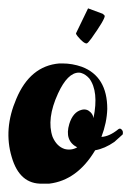

<svg xmlns="http://www.w3.org/2000/svg" viewBox="-21 -441 314 460"><path d="M190 -421Q190 -421 225 -408Q229 -405 230 -403Q230 -394 198 -349Q190 -338 187 -337Q180 -336 165 -354Q161 -359 161 -361ZM129 -289Q152 -289 175 -281Q236 -258 236 -180Q235 -147 222 -113Q241 -114 262 -131Q268 -136 273 -127Q274 -122 273 -119Q273 -119 253 -101Q230 -85 207 -81Q164 -9 97 -1Q88 -1 81 -1Q26 1 7 -65Q-13 -132 18 -204Q51 -283 121 -289Q126 -289 129 -289ZM168 -267Q141 -267 118 -217Q90 -156 105 -113Q115 -90 134 -84Q150 -80 164 -88Q133 -104 145 -144Q154 -173 175 -178Q187 -181 196 -172Q202 -166 203 -158Q216 -222 193 -253Q184 -263 174 -266Q171 -267 168 -267Z"/></svg>

Font: Sagha
Style: Regular
Weight: 400
Designer: MUHAMMAD YONI
Version: Version 001.000